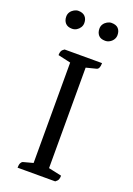

<svg xmlns="http://www.w3.org/2000/svg" viewBox="-160 -908 671 968"><g transform="rotate(20 175.5 -424.0)"><path d="M67 0Q67 -16 71.5 -25Q76 -34 83 -36L150 -54L135 -38V-602L151 -585L67 -604Q67 -618 71 -626Q75 -634 86 -641H287Q287 -625 283 -616Q279 -607 271 -605L200 -587L217 -604V-39L199 -56L287 -37Q287 -24 283.5 -16Q280 -8 269 0ZM263 -752Q238 -752 226.5 -765.5Q215 -779 215 -800Q215 -814 222 -824.5Q229 -835 240.5 -841.5Q252 -848 263 -848Q288 -848 300 -835Q312 -822 312 -800Q312 -787 305 -776Q298 -765 286.5 -758.5Q275 -752 263 -752ZM85 -752Q61 -752 49 -765.5Q37 -779 37 -800Q37 -814 44 -824.5Q51 -835 62.5 -841.5Q74 -848 85 -848Q109 -848 121.5 -835Q134 -822 134 -800Q134 -787 127 -776Q120 -765 109 -758.5Q98 -752 85 -752Z"/></g></svg>

Font: Petrona
Style: Regular
Weight: 400
Designer: Ringo R. Seeber
Foundry: Ringo R. Seeber
Version: Version 2.001; ttfautohint (v1.8.3)